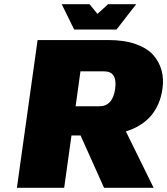

<svg xmlns="http://www.w3.org/2000/svg" viewBox="-20 -890 793 910"><path d="M361.8 -248H318.8L284.2 0H60.1L158.2 -700.2H494.1Q568.8 -700.2 623 -681.2Q677.2 -662.1 706.1 -629.4Q734.9 -596.7 745.8 -556.2Q756.8 -515.6 750 -469.2Q728 -314.5 576.7 -267.1L708 0H473.1ZM338.4 -386.2H450.2Q514.2 -386.2 525.9 -469.2Q537.1 -551.8 473.6 -551.8H361.3ZM625.5 -870.1 532.2 -750H331.5L272.5 -870.1H404.3L441.9 -824.2L492.2 -870.1Z"/></svg>

Font: Fivo Sans Black
Style: Regular
Weight: 900
Designer: Alexander Slobzheninov
Foundry: Alexander Slobzheninov
Version: 1.0